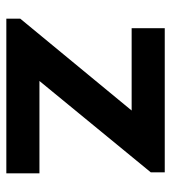

<svg xmlns="http://www.w3.org/2000/svg" viewBox="13 -553 540 606"><g transform="rotate(90 283.0 -250.0)"><path d="M39 0V-44L337.5 -406L333.5 -395.5H69V-500H524V-456L224.5 -91L229.5 -104.5H527V0Z"/></g></svg>

Font: Science Gothic
Style: Regular
Weight: 400
Designer: Thomas Phinney, Vassil Kateliev, Brandon Buerkle
Foundry: Font Detective LLC
Version: Version 1.018